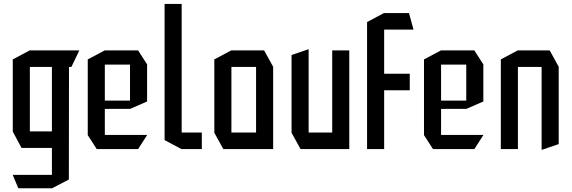

<svg xmlns="http://www.w3.org/2000/svg" viewBox="-20 -768 2947 989"><path d="M133.8 -423.1V-508.3H388.2V-507.3L347.7 -423.1ZM74.2 201.7 45.8 133.6V132.6H247.4V201.7ZM90.8 -6.1 45.8 -90.3V-91.3H247.4V-6.1ZM45.8 -91.3V-462L132.8 -508.3H133.8V-91.3ZM247.4 201.7V-423.1H335.4L334.7 156.7L248.4 201.7Z M478.4 0 432 -72V-73H737.7V-72L691.4 0ZM432 -73V-462L519 -508.3H520V-73ZM520 -207V-249.7H649.7V-207.3ZM520 -435.4V-508.3H691.4L737.7 -436.4V-435.4ZM649.7 -207.3V-435.4H737.7V-245.3L650.7 -207.3Z M914.8 0 827.8 -46.4V-747.8H915.8V0ZM915.8 0V-85.2H1019.6V0Z M1172 -423.1V-508.3H1340.6L1387 -424.1V-423.1ZM1130.4 0 1084 -84.2V-85.2H1299V0ZM1084 -85.2V-462L1171 -508.3H1172V-85.2ZM1299 0V-423.1H1387V0Z M1691.2 0V-508.3H1779.2V0H1692.2ZM1528.2 0 1481.8 -84.2V-85.2H1691.2V0ZM1481.8 -85.2V-484.7L1568.8 -514.3H1569.8V-85.2Z M1958.8 -302.9 1871.8 -388.1H2090.7V-302.9ZM1870.8 0V-388.1H1871.8L1958.8 -302.9V0ZM1870.8 -388.1V-654.5L1957.8 -700.8H1958.8V-388.1ZM1958.8 -615.6V-700.8H2086.7L2109.7 -616.6V-615.6Z M2210.4 0 2164 -72V-73H2469.7V-72L2423.4 0ZM2164 -73V-462L2251 -508.3H2252V-73ZM2252 -207V-249.7H2381.7V-207.3ZM2252 -435.4V-508.3H2423.4L2469.7 -436.4V-435.4ZM2381.7 -207.3V-435.4H2469.7V-245.3L2382.7 -207.3Z M2559.8 0V-462L2646.8 -508.3H2647.8V0ZM2769.9 3.8V-423.1H2857.9V-25.8L2770.9 3.8ZM2647.8 -423.1V-508.3H2811.5L2857.9 -424.1V-423.1Z"/></svg>

Font: Foldit Thin
Style: Regular
Weight: 100
Designer: Sophia Tai
Foundry: Sophia Tai
Version: Version 1.003